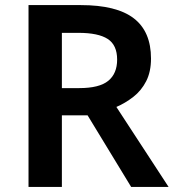

<svg xmlns="http://www.w3.org/2000/svg" viewBox="-20 -734 687 754"><path d="M297 -714Q438 -714 505.5 -662Q573 -610 573 -504Q573 -452 554 -415Q535 -378 503.5 -353.5Q472 -329 437 -314L642 0H495L324 -281H223V0H92V-714ZM288 -605H223V-388H291Q370 -388 405 -416.5Q440 -445 440 -500Q440 -557 403 -581Q366 -605 288 -605Z"/></svg>

Font: Noto Sans Javanese SemiBold
Style: Regular
Weight: 600
Version: Version 2.004